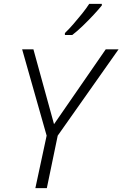

<svg xmlns="http://www.w3.org/2000/svg" viewBox="-20 -968 630 988"><path d="M162 0 220 -270 94 -714H152L258 -329L524 -714H590L277 -270L221 0ZM314 -798Q334 -817 357.5 -844Q381 -871 403 -898.5Q425 -926 439 -948H504V-940Q488 -920 462 -892Q436 -864 407 -836Q378 -808 352 -788H314Z"/></svg>

Font: Noto Sans Light
Style: Italic
Weight: 300
Italic angle: -12°
Designer: Monotype Design Team
Foundry: Monotype Imaging Inc.
Version: Version 2.013; ttfautohint (v1.8.4.7-5d5b)